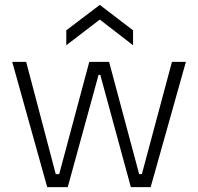

<svg xmlns="http://www.w3.org/2000/svg" viewBox="-20 -765 811 785"><path d="M173 0 30 -512H87L208 -53H222L345 -512H426L549 -53H560L683 -512H740L596 0H515L390 -459H383L257 0ZM251 -580V-641L388 -745L524 -641V-580L388 -685Z"/></svg>

Font: Bricolage Grotesque ExtraLight
Style: Regular
Weight: 250
Designer: Mathieu Triay
Foundry: Atelier Triay
Version: Version 1.000;gftools[0.9.30]